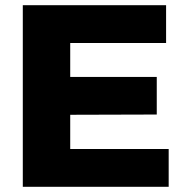

<svg xmlns="http://www.w3.org/2000/svg" viewBox="-20 -721 715 741"><path d="M68 -701H621V-555H251V-424H585V-279L251 -278V-146H631V0H68Z"/></svg>

Font: Montserrat arm
Style: Bold
Weight: 700
Designer: Julieta Ulanovsky
Foundry: Julieta Ulanovsky
Version: Version 6.000;PS 006.000;hotconv 1.0.88;makeotf.lib2.5.64775